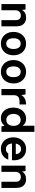

<svg xmlns="http://www.w3.org/2000/svg" viewBox="1692 -2452 772 4195"><g transform="rotate(90 2077.5 -354.0)"><path d="M69 0V-526H188L197 -448Q219 -490 261 -514Q303 -538 362 -538Q423 -538 466 -513.5Q509 -489 532 -442.5Q555 -396 555 -329V0H420V-317Q420 -368 393 -396Q366 -424 317 -424Q286 -424 260 -410.5Q234 -397 219 -371Q204 -345 204 -307V0Z M932 12Q857 12 799.5 -23Q742 -58 709.5 -120Q677 -182 677 -263Q677 -345 709.5 -406.5Q742 -468 800 -503Q858 -538 933 -538Q1009 -538 1066 -503Q1123 -468 1155 -406.5Q1187 -345 1187 -263Q1187 -182 1155 -120Q1123 -58 1065.5 -23Q1008 12 932 12ZM932 -105Q967 -105 993.5 -122.5Q1020 -140 1035 -175.5Q1050 -211 1050 -263Q1050 -316 1035.5 -351Q1021 -386 995 -403.5Q969 -421 933 -421Q898 -421 871.5 -403.5Q845 -386 830 -351Q815 -316 815 -263Q815 -211 829.5 -175.5Q844 -140 870.5 -122.5Q897 -105 932 -105Z M1547 12Q1472 12 1414.5 -23Q1357 -58 1324.5 -120Q1292 -182 1292 -263Q1292 -345 1324.5 -406.5Q1357 -468 1415 -503Q1473 -538 1548 -538Q1624 -538 1681 -503Q1738 -468 1770 -406.5Q1802 -345 1802 -263Q1802 -182 1770 -120Q1738 -58 1680.5 -23Q1623 12 1547 12ZM1547 -105Q1582 -105 1608.5 -122.5Q1635 -140 1650 -175.5Q1665 -211 1665 -263Q1665 -316 1650.5 -351Q1636 -386 1610 -403.5Q1584 -421 1548 -421Q1513 -421 1486.5 -403.5Q1460 -386 1445 -351Q1430 -316 1430 -263Q1430 -211 1444.5 -175.5Q1459 -140 1485.5 -122.5Q1512 -105 1547 -105Z M1924 0V-526H2044L2056 -435Q2076 -469 2106 -492Q2136 -515 2175 -526.5Q2214 -538 2262 -538V-395H2189Q2163 -395 2139.5 -389Q2116 -383 2097.5 -368Q2079 -353 2069 -328Q2059 -303 2059 -264V0Z M2560 12Q2493 12 2441 -22.5Q2389 -57 2360 -118Q2331 -179 2331 -258Q2331 -340 2361 -403Q2391 -466 2446 -502Q2501 -538 2573 -538Q2624 -538 2663 -519Q2702 -500 2726 -464V-720H2861V0H2741L2726 -70Q2711 -48 2689 -29Q2667 -10 2636 1Q2605 12 2560 12ZM2599 -106Q2639 -106 2668 -125Q2697 -144 2713.5 -179.5Q2730 -215 2730 -263Q2730 -312 2713.5 -347.5Q2697 -383 2668 -401.5Q2639 -420 2599 -420Q2561 -420 2531.5 -401Q2502 -382 2485 -347Q2468 -312 2468 -264Q2468 -216 2485 -180Q2502 -144 2531.5 -125Q2561 -106 2599 -106Z M3235 12Q3160 12 3102.5 -22Q3045 -56 3013 -117Q2981 -178 2981 -258Q2981 -340 3013 -403Q3045 -466 3102 -502Q3159 -538 3235 -538Q3313 -538 3368 -504Q3423 -470 3452 -411Q3481 -352 3481 -277Q3481 -267 3480.5 -255Q3480 -243 3479 -230H3078V-313H3346Q3344 -368 3313 -398.5Q3282 -429 3236 -429Q3202 -429 3174.5 -411.5Q3147 -394 3130.5 -360Q3114 -326 3114 -274V-245Q3114 -200 3128.5 -167Q3143 -134 3170 -116Q3197 -98 3234 -98Q3275 -98 3296 -111.5Q3317 -125 3330 -149H3467Q3453 -104 3420.5 -67Q3388 -30 3341 -9Q3294 12 3235 12Z M3599 0V-526H3718L3727 -448Q3749 -490 3791 -514Q3833 -538 3892 -538Q3953 -538 3996 -513.5Q4039 -489 4062 -442.5Q4085 -396 4085 -329V0H3950V-317Q3950 -368 3923 -396Q3896 -424 3847 -424Q3816 -424 3790 -410.5Q3764 -397 3749 -371Q3734 -345 3734 -307V0Z"/></g></svg>

Font: DM Sans 9pt
Style: Bold
Weight: 700
Designer: Colophon Foundry, Jonny Pinhorn
Foundry: Colophon Foundry
Version: Version 4.004;gftools[0.9.30]